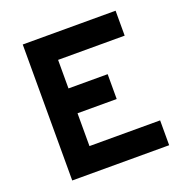

<svg xmlns="http://www.w3.org/2000/svg" viewBox="-126 -815 896 929"><g transform="rotate(-20 322.0 -350.0)"><path d="M89.8 0V-700.2H567.9V-571.8H225.1V-424.8H426.8V-296.9H225.1V-127.9H588.9V0Z"/></g></svg>

Font: Overpass
Style: Bold
Weight: 700
Designer: Delve Withrington
Foundry: Delve Fonts
Version: Version 1.001